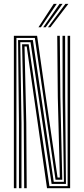

<svg xmlns="http://www.w3.org/2000/svg" viewBox="-20 -988 442 1008"><path d="M52.8 0V-800H174.8L221.2 -474.5L282.2 -55.8H294.2L283.5 -477L280.5 -800H294L296.8 -477L307 -44.5H271.5L163 -788.8H66.2V0ZM79.5 0V-342.5L74.8 -777.8H152.5L262.2 -33.5H315.5L308.8 -477L308.2 -800H321.8L322.2 -477L326.2 -22.2H251L140.2 -766.5H86.5L92.8 -342.5V0ZM107 0 104.8 -342.5 96 -755.5H130.5L239.5 -10.8H335V-800H348.2V0H226.8L177.8 -343.8L120.2 -744.2H108.8L118 -342.5L120.2 0ZM182 -845 262.2 -967.8H278L194.8 -845ZM232 -845 323.5 -967.8H339L244.8 -845ZM207 -845 292.8 -967.8H308.5L219.8 -845Z"/></svg>

Font: Big Shoulders Inline Display Thin
Style: Regular
Weight: 400
Version: Version 2.002